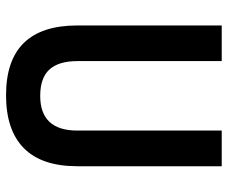

<svg xmlns="http://www.w3.org/2000/svg" viewBox="-78 -654 743 626"><g transform="rotate(90 293.0 -341.5)"><path d="M291 9.8Q63.5 9.8 63.5 -222.7V-693.4H179.7V-222.7Q179.7 -162.1 207 -131.8Q234.4 -101.6 293 -101.6Q406.2 -101.6 406.2 -222.7V-693.4H522.5V-222.7Q522.5 -106.4 463.6 -48.3Q404.8 9.8 291 9.8Z"/></g></svg>

Font: Caskaydia Cove SemiBold
Style: Regular
Weight: 600
Monospace: yes
Designer: Aaron Bell
Foundry: Saja Typeworks
Version: Version 4.300; ttfautohint (v1.8.3)